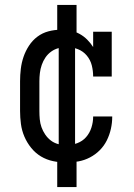

<svg xmlns="http://www.w3.org/2000/svg" viewBox="-20 -648 540 775"><path d="M247 8Q221 8 194.5 2.5Q168 -3 145.5 -16.5Q123 -30 106 -51Q89 -72 78.5 -96.5Q68 -121 64.5 -147.5Q61 -174 61 -200V-320Q61 -345 64 -370Q67 -395 75 -418.5Q83 -442 97 -463.5Q111 -485 131 -500Q151 -515 175.5 -521.5Q200 -528 225 -528Q225 -528 225 -528Q225 -528 225 -528Q245 -528 264 -524.5Q283 -521 300.5 -511.5Q318 -502 332 -488Q346 -474 356 -458V-520H431V-339H356Q356 -362 350.5 -384Q345 -406 330.5 -423.5Q316 -441 294.5 -449.5Q273 -458 250 -458Q234 -458 217.5 -454Q201 -450 187 -440Q173 -430 163.5 -416Q154 -402 148.5 -386Q143 -370 141 -353.5Q139 -337 139 -320V-200Q139 -183 140.5 -166.5Q142 -150 147.5 -134.5Q153 -119 162.5 -105Q172 -91 185 -81Q198 -71 214.5 -66.5Q231 -62 247 -62Q270 -62 291.5 -70Q313 -78 327.5 -94.5Q342 -111 349 -133Q356 -155 356 -177Q356 -177 356 -177.5Q356 -178 356 -178H433Q433 -178 433 -177.5Q433 -177 433 -176Q433 -152 427.5 -127.5Q422 -103 411 -81Q400 -59 382.5 -41.5Q365 -24 343 -12.5Q321 -1 296.5 3.5Q272 8 247 8ZM211 107V-35H217V-485H211V-628H289V-485H283V-35H289V107Z"/></svg>

Font: Iosevka Slab
Style: Regular
Weight: 400
Monospace: yes
Designer: Belleve Invis
Foundry: Belleve Invis
Version: Version 11.2.4; ttfautohint (v1.8.3)